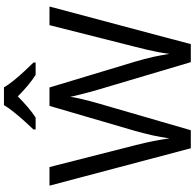

<svg xmlns="http://www.w3.org/2000/svg" viewBox="-27 -957 984 970"><g transform="rotate(-90 465.0 -472.0)"><path d="M917 -714 727 0H636L497 -468Q491 -489 485 -511Q479 -533 474 -553Q469 -573 465.5 -587.5Q462 -602 461 -609Q460 -602 457.5 -587.5Q455 -573 450 -553Q445 -533 439.5 -510.5Q434 -488 427 -465L292 0H201L12 -714H106L217 -278Q223 -255 228 -232.5Q233 -210 237.5 -188.5Q242 -167 245 -147Q248 -127 251 -108Q254 -128 257.5 -149Q261 -170 266 -192.5Q271 -215 277 -238Q283 -261 289 -283L415 -714H508L639 -280Q646 -257 652 -233.5Q658 -210 663 -188Q668 -166 671.5 -145.5Q675 -125 678 -108Q681 -133 686 -160.5Q691 -188 698 -218Q705 -248 713 -279L823 -714ZM509 -944Q521 -922 543.5 -894.5Q566 -867 590.5 -840.5Q615 -814 634 -795V-784H572Q546 -800 518 -823.5Q490 -847 463 -874Q436 -847 409 -824Q382 -801 356 -784H296V-795Q315 -815 338.5 -841Q362 -867 384 -894.5Q406 -922 419 -944Z"/></g></svg>

Font: Noto Sans Oriya
Style: Regular
Weight: 400
Designer: Amélie Bonet and Sol Matas
Foundry: Google LLC
Version: Version 2.006